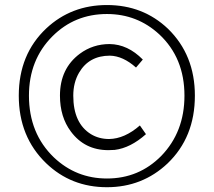

<svg xmlns="http://www.w3.org/2000/svg" viewBox="-20 -743 861 774"><path d="M411.1 11.7Q266.6 11.7 166 -85Q55.7 -191.4 55.7 -357.4Q55.7 -524.4 167 -628.9Q267.6 -722.7 411.1 -722.7Q556.6 -722.7 657.2 -627Q765.6 -521.5 765.6 -357.4Q765.6 -189.5 655.3 -84Q553.7 11.7 411.1 11.7ZM411.1 -23.4Q540 -23.4 629.9 -114.3Q723.6 -210.9 723.6 -357.4Q723.6 -509.8 622.1 -604.5Q533.2 -686.5 411.1 -686.5Q281.2 -686.5 191.4 -596.7Q96.7 -502 96.7 -357.4Q96.7 -205.1 197.3 -108.4Q287.1 -23.4 411.1 -23.4ZM417 -137.7Q321.3 -137.7 265.6 -212.9Q221.7 -271.5 221.7 -357.4Q221.7 -466.8 301.8 -526.4Q354.5 -565.4 421.9 -565.4Q495.1 -564.5 555.7 -502.9L528.3 -470.7Q475.6 -517.6 422.9 -518.6Q338.9 -518.6 298.8 -450.2Q275.4 -410.2 275.4 -357.4Q275.4 -246.1 346.7 -202.1Q378.9 -182.6 419.9 -182.6Q482.4 -183.6 543.9 -237.3L568.4 -202.1Q505.9 -146.5 442.4 -138.7Q429.7 -137.7 417 -137.7Z"/></svg>

Font: Taipei Sans TC Beta Light
Style: Regular
Weight: 300
Designer: JT Foundry
Foundry: JT Foundry
Version: Version 1.000